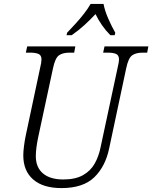

<svg xmlns="http://www.w3.org/2000/svg" viewBox="-20 -951 778 981"><path d="M294 10Q200 10 149.5 -34Q99 -78 99 -157Q99 -176 102.5 -204Q106 -232 111 -256L185 -604Q192 -632 192 -647Q192 -669 176.5 -675.5Q161 -682 135 -682H112L119 -714H365L359 -682H335Q301 -682 281.5 -668.5Q262 -655 251 -603L176 -254Q163 -193 163 -153Q163 -96 199.5 -65Q236 -34 303 -34Q365 -34 404 -56Q443 -78 464 -115.5Q485 -153 494 -199L581 -605Q584 -618 586 -629Q588 -640 588 -647Q588 -669 573 -675.5Q558 -682 530 -682H507L514 -714H738L732 -682H709Q675 -682 655.5 -668.5Q636 -655 625 -603L538 -194Q519 -101 462 -45.5Q405 10 294 10ZM323 -784Q342 -804 365.5 -829.5Q389 -855 409.5 -881.5Q430 -908 443 -931H509Q515 -897 533.5 -855Q552 -813 569 -784L566 -771H544Q520 -795 501 -822.5Q482 -850 468 -879Q441 -850 411.5 -823Q382 -796 346 -771H320Z"/></svg>

Font: Noto Serif SemiCondensed Light
Style: Italic
Weight: 300
Width: 4
Italic angle: -12°
Designer: Monotype Design Team
Foundry: Monotype Imaging Inc.
Version: Version 2.013; ttfautohint (v1.8.4.7-5d5b)